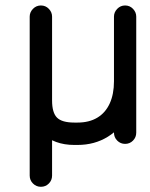

<svg xmlns="http://www.w3.org/2000/svg" viewBox="-20 -538 562 719"><path d="M490.2 -41.2Q490.2 -23.8 478.1 -11.5Q466 0.8 448.5 0.8Q431.2 0.8 419 -11.5Q406.8 -23.8 406.8 -41.2V-475.8Q406.8 -492.2 419 -504.9Q431.2 -517.5 448.5 -517.5Q466 -517.5 478.1 -504.9Q490.2 -492.2 490.2 -475.8ZM406.8 -233.8Q406.8 -251.2 419 -263.5Q431.2 -275.8 448.5 -275.8Q466 -275.8 478.1 -263.5Q490.2 -251.2 490.2 -233.8Q490.2 -165.5 462.1 -111.4Q434 -57.2 384.2 -26.2Q334.5 4.8 270.2 4.8H258.5Q182.5 4.8 136.9 -39.9Q91.2 -84.5 91.2 -161.8V-475.8Q91.2 -492.2 103.5 -504.9Q115.8 -517.5 133.2 -517.5Q150.8 -517.5 162.9 -504.9Q175 -492.2 175 -475.8V-161.8Q175 -116 193.5 -97.5Q212 -79 258.5 -79H270.2Q313.8 -79 344.2 -97.2Q374.8 -115.5 390.8 -150.4Q406.8 -185.2 406.8 -233.8ZM175 119.5Q175 137 162.9 149.2Q150.8 161.5 133.2 161.5Q115.8 161.5 103.5 149.2Q91.2 137 91.2 119.5V-161.8Q91.2 -179.2 103.5 -191.5Q115.8 -203.8 133.2 -203.8Q150.8 -203.8 162.9 -191.5Q175 -179.2 175 -161.8Z"/></svg>

Font: Libertine-Super Thin
Style: Regular
Weight: 100
Designer: Bastien Sozeau
Foundry: NBR — Bastien Sozeau
Version: Version 2.003;gftools[0.9.33]